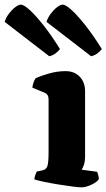

<svg xmlns="http://www.w3.org/2000/svg" viewBox="-133 -806 458 826"><path d="M218 0Q207 0 179 -3.5Q151 -7 117.5 -12.5Q84 -18 55.5 -24Q27 -30 15 -34Q15 -42 18.5 -52Q22 -62 25 -68L49 -73Q65 -76 70.5 -90.5Q76 -105 76 -153V-379Q76 -400 59 -407L6 -429Q8 -443 12.5 -454.5Q17 -466 21 -470Q38 -478 75 -489Q112 -500 149 -500Q187 -500 210 -476Q233 -452 233 -414V-133Q233 -112 228 -97Q223 -82 218 -76L285 -67Q287 -63 289.5 -54Q292 -45 292 -35Q285 -23 260.5 -11.5Q236 0 218 0ZM79 -564 -113 -712Q-107 -731 -94 -748Q-81 -765 -67 -775.5Q-53 -786 -43 -786Q-30 -786 -4 -762Q22 -738 55.5 -695.5Q89 -653 125 -595Q120 -588 108 -578Q96 -568 79 -564ZM259 -564 67 -712Q73 -731 86 -748Q99 -765 113 -775.5Q127 -786 137 -786Q150 -786 176 -762Q202 -738 235.5 -695.5Q269 -653 305 -595Q300 -588 288 -578Q276 -568 259 -564Z"/></svg>

Font: Texturina 72pt Black
Style: Regular
Weight: 900
Designer: Guillermo Torres Carreño
Foundry: Omnibus-Type
Version: Version 1.002; ttfautohint (v1.8.3)